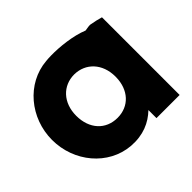

<svg xmlns="http://www.w3.org/2000/svg" viewBox="-141 -759 944 944"><g transform="rotate(-45 331.0 -287.5)"><path d="M25 -287C25 -135 133 -4 279 8C360 14 419 -13 464 -56V0H625V-540C605 -546 583 -551 560 -555C552 -556 539 -554 522 -551C461 -576 375 -585 316 -584C302 -584 290 -583 279 -582C134 -570 25 -439 25 -287ZM193 -287C193 -378 251 -438 330 -438C408 -437 466 -378 466 -287V-284C465 -195 410 -136 330 -136C248 -136 193 -196 193 -287Z"/></g></svg>

Font: Rabbid Highway Sign IV
Style: Bd
Weight: 400
Foundry: Cannot Into Space Fonts
Version: Version 0.277